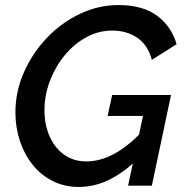

<svg xmlns="http://www.w3.org/2000/svg" viewBox="-20 -735 731 760"><path d="M292 5Q235 5 188.5 -18.5Q142 -42 109.5 -82.5Q77 -123 59 -176.5Q41 -230 41 -290Q41 -373 75 -449.5Q109 -526 166.5 -586Q224 -646 297 -680.5Q370 -715 449 -715Q545 -715 602 -672.5Q659 -630 679 -560L581 -498Q566 -556 524 -585Q482 -614 424 -614Q370 -614 321.5 -587.5Q273 -561 236 -516Q199 -471 177.5 -414.5Q156 -358 156 -299Q156 -242 176 -196Q196 -150 233.5 -123Q271 -96 322 -96Q376 -96 431 -125.5Q486 -155 542 -214L519 -100Q463 -47 407 -21Q351 5 292 5ZM546 -276H406L424 -359H657L581 0H487Z"/></svg>

Font: Raleway Thin SemiBold
Style: Italic
Weight: 600
Italic angle: -12°
Version: Version 4.026